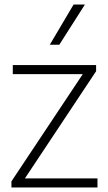

<svg xmlns="http://www.w3.org/2000/svg" viewBox="-20 -828 479 848"><path d="M30.5 0V-27L345.5 -500.5H36.5V-540.5H404.5V-513.5L90 -40H410.5V0ZM200 -630.5 305 -808H355L242 -630.5Z"/></svg>

Font: Encode Sans XLt
Style: Regular
Weight: 200
Designer: Multiple Designers
Foundry: Impallari Type
Version: Version 3.002; ttfautohint (v1.8.3) -l 8 -r 50 -G 200 -x 14 